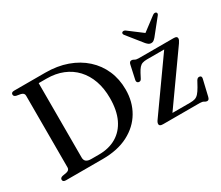

<svg xmlns="http://www.w3.org/2000/svg" viewBox="-122 -992 1494 1298"><g transform="rotate(-30 625.0 -343.0)"><path d="M55.5 -17.5Q55.5 -32 74 -37L107.5 -43Q119.5 -46 125.8 -52.5Q132 -59 132 -69.5V-630.5Q132 -641 125.8 -647.5Q119.5 -654 107.5 -657L74 -663Q55.5 -668 55.5 -682.5Q55.5 -691 61.2 -695.5Q67 -700 79 -700H321.5Q415 -700 491.2 -672.8Q567.5 -645.5 622.2 -596Q677 -546.5 706.5 -479Q736 -411.5 736 -330Q736 -234.5 692.2 -160Q648.5 -85.5 566 -42.8Q483.5 0 367 0H79Q67 0 61.2 -4.8Q55.5 -9.5 55.5 -17.5ZM359.5 -39Q438 -39 495.2 -72.8Q552.5 -106.5 583.8 -172Q615 -237.5 615 -333.5Q615 -408.5 593.8 -468.8Q572.5 -529 532.5 -572Q492.5 -615 436 -638Q379.5 -661 309 -661H248V-80Q248 -59 260.8 -49Q273.5 -39 300 -39ZM1204 -420 917 -15.5 898.5 -34.5H1068.5Q1092.5 -34.5 1107.5 -39.5Q1122.5 -44.5 1135.2 -58.5Q1148 -72.5 1163.5 -99.5L1186.5 -141.5Q1192 -150.5 1198 -153.5Q1204 -156.5 1211 -155.5Q1219.5 -154.5 1222.8 -148.8Q1226 -143 1224 -133.5L1194.5 -8.5Q1191.5 4 1186.8 9Q1182 14 1174.5 14Q1165 14 1154.8 7Q1144.5 0 1124 0H838Q822 0 815.5 -4.5Q809 -9 809 -17Q809 -23.5 812 -30.8Q815 -38 823 -48.5L1108 -450L1124.5 -434H962Q941.5 -434 927.2 -429.2Q913 -424.5 902 -412Q891 -399.5 879 -377L861 -342.5Q856.5 -333.5 850.8 -330.5Q845 -327.5 837 -329Q829.5 -330.5 825.8 -336.8Q822 -343 824 -352.5L847 -458Q849.5 -471 854.8 -476.2Q860 -481.5 868 -481.5Q878 -481.5 887.8 -475Q897.5 -468.5 917 -468.5H1189Q1205 -468.5 1211.2 -464.2Q1217.5 -460 1217.5 -451.5Q1217.5 -445.5 1214.5 -438.2Q1211.5 -431 1204 -420ZM1063 -578.5 936.5 -674Q929 -679.5 922 -680Q915 -680.5 910 -676.5Q906 -673 906 -667Q906 -661 912 -654L1006.5 -536Q1015.5 -526 1023.8 -520.2Q1032 -514.5 1043 -514.5Q1054.5 -514.5 1062.2 -520.2Q1070 -526 1079 -536L1173.5 -654Q1179.5 -661 1179.5 -667Q1179.5 -673 1175.5 -676.5Q1170.5 -680.5 1163.5 -680Q1156.5 -679.5 1149 -674L1022.5 -578.5Z"/></g></svg>

Font: Fraunces 20pt
Style: Regular
Weight: 400
Version: Version 1.000;[b76b70a41]